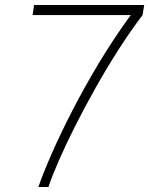

<svg xmlns="http://www.w3.org/2000/svg" viewBox="-20 -743 593 763"><path d="M132.5 0Q151.5 -55 186 -133.5Q220.5 -212 267.8 -304Q315 -396 373.5 -493.2Q432 -590.5 499.5 -683H109.5L115.5 -723H553L546.5 -683Q498.5 -620 450.5 -545Q402.5 -470 358.5 -391.5Q314.5 -313 277.2 -239Q240 -165 213 -103Q186 -41 172.5 0Z"/></svg>

Font: Public Sans Thin
Style: Italic
Weight: 100
Italic angle: -8°
Designer: The Public Sans project authors (U.S. Web Design System). Libre Franklin designed by Pablo Impallari and Rodrigo Fuenzal
Version: Version 2.000